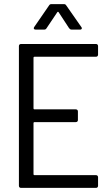

<svg xmlns="http://www.w3.org/2000/svg" viewBox="-20 -914 529 934"><path d="M265 -855 316 -777C319 -773 323 -770 328 -770H370C375 -770 378 -773 378 -776C378 -778 378 -780 376 -782L302 -888C299 -893 295 -894 290 -894H231C226 -894 222 -893 219 -888L146 -782C142 -776 145 -770 153 -770H194C199 -770 203 -771 206 -776L259 -855C260 -857 264 -857 265 -855ZM457 -648V-690C457 -696 453 -700 447 -700H82C76 -700 72 -696 72 -690V-10C72 -4 76 0 82 0H447C453 0 457 -4 457 -10V-52C457 -58 453 -62 447 -62H147C145 -62 143 -64 143 -66V-316C143 -318 145 -320 147 -320H349C355 -320 359 -324 359 -330V-372C359 -378 355 -382 349 -382H147C145 -382 143 -384 143 -386V-634C143 -636 145 -638 147 -638H447C453 -638 457 -642 457 -648Z"/></svg>

Font: Barlow Semi Condensed
Style: Regular
Weight: 400
Width: 4
Designer: Jeremy Tribby
Foundry: Tribby Type
Version: Version 1.422;hotconv 1.0.109;makeotfexe 2.5.65596